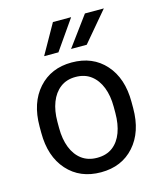

<svg xmlns="http://www.w3.org/2000/svg" viewBox="-113 -833 780 925"><g transform="rotate(-15 276.5 -370.5)"><path d="M238.8 -749.5H329.6L226.6 -601.6H155.3ZM398.4 -749.5H492.7L367.7 -601.6H289.6ZM46.4 -279.8Q46.4 -397.9 109.1 -468Q171.9 -538.1 274.9 -538.1Q379.9 -538.1 442.4 -468Q504.9 -397.9 504.9 -279.8V-248.5Q504.9 -130.4 442.4 -60.3Q379.9 9.8 276.4 9.8Q171.9 9.8 109.1 -60.3Q46.4 -130.4 46.4 -248.5ZM135.3 -248.5Q135.3 -193.4 151.6 -151.4Q168 -109.4 199.5 -85.9Q231 -62.5 276.4 -62.5Q322.8 -62.5 353.8 -85.9Q384.8 -109.4 400.4 -151.4Q416 -193.4 416 -248.5V-279.8Q416 -334.5 399.7 -376.2Q383.3 -418 352.1 -441.9Q320.8 -465.8 274.9 -465.8Q230 -465.8 198.7 -441.9Q167.5 -418 151.4 -376.2Q135.3 -334.5 135.3 -279.8Z"/></g></svg>

Font: Robert Sans Medium
Style: Regular
Weight: 500
Designer: Christian Robertson (extended by Adam Twardoch)
Foundry: Google
Version: Version 12.135;April 2, 2019;FontCreator 11.5.0.2425 64-bit;